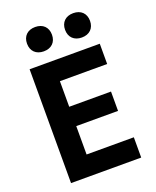

<svg xmlns="http://www.w3.org/2000/svg" viewBox="-171 -1057 943 1157"><g transform="rotate(-20 300.0 -479.0)"><path d="M198 -802C247 -802 278 -832 278 -880C278 -928 247 -958 198 -958C149 -958 118 -928 118 -880C118 -832 149 -802 198 -802ZM442 -802C491 -802 522 -832 522 -880C522 -928 491 -958 442 -958C393 -958 362 -928 362 -880C362 -832 393 -802 442 -802ZM530 0V-130H227V-312H495V-436H227V-600H530V-730H80V0Z"/></g></svg>

Font: Tekne LDO ExtraBold
Style: Regular
Weight: 800
Monospace: yes
Designer: Alessio Laiso, Mario Rullo, Paolo Rosset
Foundry: Alessio Laiso
Version: Version 1.000;hotconv 1.0.109;makeotfexe 2.5.65596